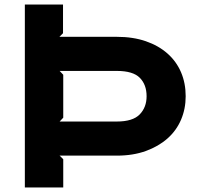

<svg xmlns="http://www.w3.org/2000/svg" viewBox="-20 -830 887 850"><path d="M802 -404Q802 -348 781.5 -300Q761 -252 721.5 -217Q682 -182 625.5 -161.5Q569 -141 497 -141H244L260 -125V0H90V-810H259V-683L243 -667H497Q569 -667 625.5 -647.5Q682 -628 721.5 -593Q761 -558 781.5 -510Q802 -462 802 -404ZM629 -404Q629 -455 599 -485.5Q569 -516 497 -516H244L260 -499V-309L244 -292H497Q568 -292 598.5 -323.5Q629 -355 629 -404Z"/></svg>

Font: TypoPRO Sinkin Sans
Style: 700 Bold
Weight: 700
Designer: Keith Bates
Foundry: K-Type
Version: Sinkin Sans (version 1.0)  by Keith Bates   •   © 2014   www